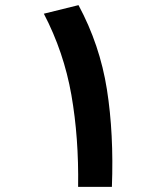

<svg xmlns="http://www.w3.org/2000/svg" viewBox="-20 -724 626 744"><path d="M282.7 0Q285.6 -190.4 256.6 -356.2Q227.5 -522 149.9 -670.9L284.2 -704.1Q367.2 -549.8 394.3 -377.4Q421.4 -205.1 413.6 0Z"/></svg>

Font: Cascadia Mono
Style: Bold
Weight: 700
Monospace: yes
Designer: Aaron Bell
Foundry: Saja Typeworks
Version: Version 2404.023; ttfautohint (v1.8.4)